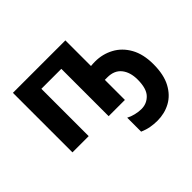

<svg xmlns="http://www.w3.org/2000/svg" viewBox="-178 -773 1245 1245"><g transform="rotate(-45 444.5 -150.5)"><path d="M559 -546V-311Q569 -312 578.5 -312.5Q588 -313 598 -313Q667 -313 725.5 -281.5Q784 -250 819 -187.5Q854 -125 854 -33Q854 63 821 124.5Q788 186 733.5 215.5Q679 245 613 245Q582 245 551 239.5Q520 234 488 220V92Q510 104 539 111Q568 118 593 118Q643 118 677 82.5Q711 47 711 -35Q711 -102 678.5 -143Q646 -184 582 -184H559V0H410V-434H227V0H78V-546Z"/></g></svg>

Font: Noto IKEA Arabic
Style: Bold
Weight: 700
Designer: Monotype Design Team
Foundry: Monotype Imaging Inc.
Version: Version 1.200